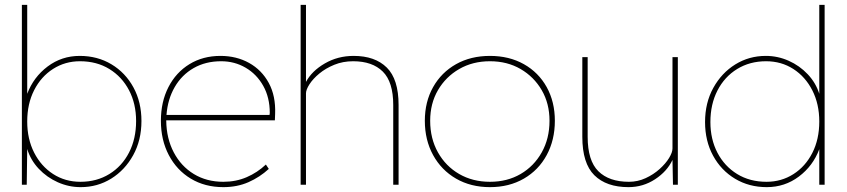

<svg xmlns="http://www.w3.org/2000/svg" viewBox="-20 -760 3485 790"><path d="M312 10Q263 10 218 -10Q173 -30 139.5 -65.5Q106 -101 92 -147L90 0H70V-740H92V-374Q118 -443 176 -486.5Q234 -530 308 -530Q381 -530 438.5 -495.5Q496 -461 529 -400.5Q562 -340 562 -262Q562 -183 528 -121.5Q494 -60 437.5 -25Q381 10 312 10ZM311 -12Q378 -12 430 -44Q482 -76 511 -132.5Q540 -189 540 -262Q540 -333 511 -388.5Q482 -444 430 -476Q378 -508 309 -508Q248 -508 198.5 -476.5Q149 -445 120.5 -389Q92 -333 92 -260Q92 -188 120.5 -132Q149 -76 198.5 -44Q248 -12 311 -12Z M899 10Q823 10 765 -25Q707 -60 674.5 -122Q642 -184 642 -263Q642 -341 673 -401.5Q704 -462 759.5 -496Q815 -530 887 -530Q953 -530 1005 -501Q1057 -472 1086 -418.5Q1115 -365 1112 -291L1111 -265H664V-263Q665 -190 695 -133Q725 -76 777.5 -44Q830 -12 899 -12Q951 -12 995 -31Q1039 -50 1074 -83L1086 -65Q1049 -31 1002.5 -10.5Q956 10 899 10ZM890 -508Q826 -508 777 -480Q728 -452 699 -402Q670 -352 665 -287H1089L1090 -295Q1090 -359 1063 -407Q1036 -455 990.5 -481.5Q945 -508 890 -508Z M1217 0V-740H1239V-423Q1263 -468 1316.5 -499Q1370 -530 1435 -530Q1523 -530 1571.5 -482Q1620 -434 1620 -328V0H1598V-328Q1598 -423 1555 -465.5Q1512 -508 1433 -508Q1391 -508 1355.5 -493.5Q1320 -479 1294 -457.5Q1268 -436 1253.5 -413.5Q1239 -391 1239 -376V0Z M1996 10Q1917 10 1856.5 -25Q1796 -60 1762 -122Q1728 -184 1728 -263Q1728 -341 1762 -401.5Q1796 -462 1856.5 -496Q1917 -530 1996 -530Q2075 -530 2135.5 -496Q2196 -462 2229.5 -401.5Q2263 -341 2263 -263Q2263 -184 2229.5 -122Q2196 -60 2135.5 -25Q2075 10 1996 10ZM1996 -12Q2067 -12 2122 -44Q2177 -76 2209 -133Q2241 -190 2241 -263Q2241 -334 2209 -389Q2177 -444 2122 -476Q2067 -508 1996 -508Q1925 -508 1869.5 -476Q1814 -444 1782 -389Q1750 -334 1750 -263Q1750 -190 1782 -133Q1814 -76 1869.5 -44Q1925 -12 1996 -12Z M2566 10Q2475 10 2425.5 -39Q2376 -88 2376 -197V-525H2398V-197Q2398 -99 2442 -55.5Q2486 -12 2568 -12Q2604 -12 2636.5 -27Q2669 -42 2694 -64.5Q2719 -87 2733 -110Q2747 -133 2747 -149V-525H2769V0H2749L2747 -102Q2725 -55 2675.5 -22.5Q2626 10 2566 10Z M3135 10Q3062 10 3004.5 -24.5Q2947 -59 2914 -119.5Q2881 -180 2881 -258Q2881 -337 2915 -398.5Q2949 -460 3005.5 -495Q3062 -530 3131 -530Q3180 -530 3225 -510Q3270 -490 3303.5 -454.5Q3337 -419 3351 -374V-740H3373V0H3351V-146Q3325 -77 3267 -33.5Q3209 10 3135 10ZM3134 -12Q3195 -12 3244.5 -43.5Q3294 -75 3322.5 -131Q3351 -187 3351 -260Q3351 -332 3322.5 -388Q3294 -444 3244.5 -476Q3195 -508 3132 -508Q3065 -508 3013 -476Q2961 -444 2932 -387.5Q2903 -331 2903 -258Q2903 -187 2932 -131.5Q2961 -76 3013 -44Q3065 -12 3134 -12Z"/></svg>

Font: Lexend Thin
Style: Regular
Weight: 100
Designer: Bonnie Shaver-Troup, Thomas Jockin
Foundry: Lexend
Version: Version 1.007; ttfautohint (v1.8.3)